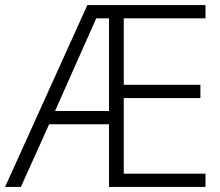

<svg xmlns="http://www.w3.org/2000/svg" viewBox="-21 -734 863 754"><path d="M786 0H407V-246H172L61 0H-1L322 -714H786V-662H465V-401H766V-349H465V-52H786ZM195 -298H407V-662H357Z"/></svg>

Font: Noto Sans Hebrew Light
Style: Regular
Weight: 300
Designer: Monotype Design Team
Foundry: Monotype Imaging Inc.
Version: Version 2.003